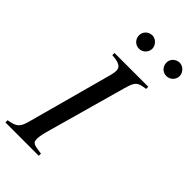

<svg xmlns="http://www.w3.org/2000/svg" viewBox="-270 -924 993 993"><g transform="rotate(45 226.0 -428.0)"><path d="M460 -807C460 -832 437 -856 412 -856C384 -856 362 -835 362 -808C362 -780 383 -758 411 -758C438 -758 460 -780 460 -807ZM260 -807C260 -832 237 -856 212 -856C184 -856 162 -835 162 -808C162 -780 183 -758 211 -758C238 -758 260 -780 260 -807ZM384 -653H137V-637C193 -634 209 -619 209 -594C209 -578 203 -557 196 -532L76 -91C61 -35 47 -26 -8 -16V0H236V-16C179 -23 167 -27 167 -55C167 -75 173 -99 182 -131L302 -560C319 -621 328 -630 384 -637Z"/></g></svg>

Font: STIXGeneral
Style: Italic
Weight: 400
Italic angle: -16.33°
Designer: MicroPress Inc., with final additions and corrections provided by Coen Hoffman, Elsevier (retired)
Version: Version 1.1.0